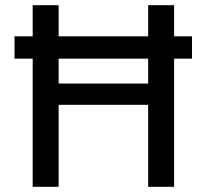

<svg xmlns="http://www.w3.org/2000/svg" viewBox="-20 -720 796 740"><path d="M36 -494V-580H720V-494ZM551 0V-700H651V0ZM106 0V-700H206V0ZM189 -316V-398H572V-316Z"/></svg>

Font: DMSans_18ptMedium
Style: Regular
Weight: 500
Designer: Colophon Foundry, Jonny Pinhorn
Foundry: Colophon Foundry
Version: Version 4.004;gftools[0.9.30]